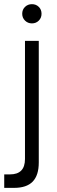

<svg xmlns="http://www.w3.org/2000/svg" viewBox="-29 -681 274 917"><path d="M-8.8 216.3V151.9H18.6Q90.3 151.9 90.3 78.6V-485.8H156.2V95.2Q156.2 156.2 127.2 186.3Q98.1 216.3 38.1 216.3ZM77.1 -615.2Q77.1 -635.3 90.6 -648.2Q104 -661.1 123.5 -661.1Q143.1 -661.1 156.2 -648.2Q169.4 -635.3 169.4 -615.2Q169.4 -595.7 156.2 -582.5Q143.1 -569.3 123.5 -569.3Q104 -569.3 90.6 -582.5Q77.1 -595.7 77.1 -615.2Z"/></svg>

Font: Potro Sans Bangla
Style: Regular
Weight: 400
Designer: Jayed Ahsan Saad
Foundry: Codepotro
Version: Potro Sans Bangla; Version 0.905